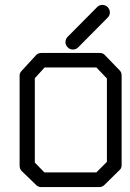

<svg xmlns="http://www.w3.org/2000/svg" viewBox="-20 -813 532 783"><path d="M247 -641Q247 -654 256 -663L376 -784Q385 -793 397 -793Q410 -793 419 -784Q428 -775 428 -762Q428 -750 419 -741L299 -620Q290 -611 277 -611Q265 -611 256 -620Q247 -629 247 -641ZM122 -494V-150L161 -110H373L416 -153V-493L373 -538H162ZM70 -526 127 -588Q135 -597 149 -597H386Q401 -597 408 -588L468 -526Q476 -518 476 -505V-140Q476 -126 467 -119L406 -59Q397 -50 385 -50H149Q136 -50 128 -58L69 -115Q60 -124 60 -137V-506Q60 -516 70 -526Z"/></svg>

Font: IBM 3270 Semi-Condensed
Style: Condensed
Weight: 400
Monospace: yes
Version: Version 2.3.1